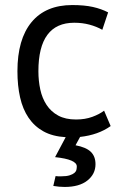

<svg xmlns="http://www.w3.org/2000/svg" viewBox="-20 -532 491 760"><path d="M418 -33Q369 2 297 10L279 43Q321 51 339.5 69Q358 87 358 118Q358 157 326 182.5Q294 208 236 208Q225 208 214 207Q203 206 191 204L200 165Q206 166 211 166Q216 166 221 166Q243 166 255.5 162Q268 158 274.5 152.5Q281 147 282.5 140Q284 133 284 127Q284 99 198 90L240 11Q188 8 152 -12Q116 -32 93 -66Q70 -100 59.5 -146.5Q49 -193 49 -250Q49 -377 105 -444.5Q161 -512 266 -512Q314 -512 347.5 -504.5Q381 -497 408 -483L385 -414Q362 -427 334 -434.5Q306 -442 274 -442Q132 -442 132 -250Q132 -212 139.5 -177.5Q147 -143 164.5 -116.5Q182 -90 210.5 -74.5Q239 -59 281 -59Q317 -59 345.5 -69.5Q374 -80 392 -94Z"/></svg>

Font: PT Sans
Style: Regular
Weight: 400
Designer: A.Korolkova, O.Umpeleva, V.Yefimov
Foundry: ParaType Ltd
Version: Version 2.003